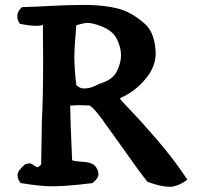

<svg xmlns="http://www.w3.org/2000/svg" viewBox="-20 -753 781 763"><path d="M597.7 -558.6 598.6 -541Q598.6 -498 572.3 -458Q528.3 -394.5 458 -363.3L457 -362.3Q457 -357.4 496.6 -316.9Q536.1 -276.4 604 -197.8Q671.9 -119.1 724.6 -39.1Q686.5 -10.7 653.3 -10.7Q620.1 -10.7 566.4 -30.3Q532.2 -72.3 476.6 -152.3L382.8 -283.2Q344.7 -334 333 -334L293 -335Q282.2 -335 258.8 -333Q259.8 -267.6 266.6 -116.2Q280.3 -111.3 303.2 -110.4Q326.2 -109.4 341.8 -104Q357.4 -98.6 365.2 -83Q371.1 -73.2 371.1 -59.1Q371.1 -44.9 347.7 -25.4Q327.1 -23.4 295.9 -19.5Q228.5 -12.7 185.1 -12.7Q141.6 -12.7 62.5 -25.4Q49.8 -39.1 49.8 -57.1Q49.8 -75.2 79.1 -99.6Q87.9 -103.5 96.7 -103.5Q105.5 -103.5 114.3 -96.2Q123 -88.9 128.4 -88.9Q133.8 -88.9 143.6 -99.6L146.5 -275.4Q151.4 -361.3 151.4 -516.6L150.4 -655.3Q145.5 -650.4 122.1 -650.4Q98.6 -650.4 59.6 -658.2Q48.8 -670.9 48.8 -689.5Q48.8 -708 67.4 -724.6Q110.4 -725.6 179.7 -729.5Q249 -733.4 319.3 -733.4Q389.6 -733.4 445.8 -719.7Q502 -706.1 555.7 -658.2Q591.8 -626 597.7 -558.6ZM283.2 -652.3Q275.4 -564.5 275.4 -523.4Q275.4 -482.4 283.2 -415Q297.9 -401.4 312.5 -401.4Q334 -401.4 352.5 -409.2L371.1 -418Q383.8 -422.9 398.4 -428.7Q432.6 -443.4 445.3 -471.7Q460.9 -502.9 460.9 -533.7Q460.9 -564.5 443.8 -599.1Q426.8 -633.8 373 -652.3Q343.8 -662.1 328.6 -662.1Q313.5 -662.1 283.2 -652.3Z"/></svg>

Font: Essays1743
Style: Medium
Weight: 500
Designer: Based on the typeface in a 1743 English translation of the essays of Montaigne.  PostScript/TrueType font designed by Jo
Version: Version 002.100